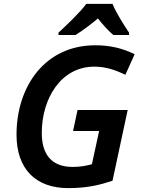

<svg xmlns="http://www.w3.org/2000/svg" viewBox="-20 -958 725 988"><path d="M281 -790V-778H369C407 -802 444 -830 484 -863C508 -832 539 -798 563 -778H644V-790C618 -829 579 -889 559 -938H424C391 -893 319 -825 281 -790ZM331 10C431 10 496 -7 559 -28L637 -392H379L356 -284H490L453 -113C424 -105 394 -99 354 -99C243 -99 195 -166 195 -274C195 -451 294 -615 465 -615C526 -615 576 -597 625 -573L673 -679C611 -709 549 -725 470 -725C212 -725 65 -514 65 -265C65 -88 164 10 331 10Z"/></svg>

Font: Noto Sans SemiBold
Style: Italic
Weight: 600
Italic angle: -12°
Designer: Monotype Design Team
Foundry: Monotype Imaging Inc.
Version: Version 2.013